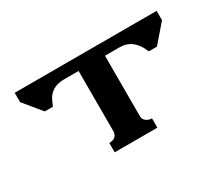

<svg xmlns="http://www.w3.org/2000/svg" viewBox="-84 -625 943 818"><g transform="rotate(-30 388.0 -216.5)"><path d="M282.2 -45.9Q319.3 -45.9 322.3 -78.1V-377H251Q184.6 -377 161.1 -322.3L151.4 -299.8H111.3L40 -386.7V-432.6H738.3V-386.7L663.1 -299.8H623Q592.8 -377 524.4 -377H452.1V-79.1Q452.1 -64.5 463.9 -55.2Q475.6 -45.9 492.2 -45.9V0H282.2Z"/></g></svg>

Font: Menaion Unicode
Style: Regular
Weight: 400
Designer: Aleksandr Andreev
Foundry: Ponomar Technologies, Inc.
Version: 2.0